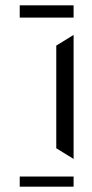

<svg xmlns="http://www.w3.org/2000/svg" viewBox="-20 -630 346 720"><path d="M54 32V70H256V32ZM256 -610H54V-564H256ZM256 -499 191 -459V-74L256 -34Z"/></svg>

Font: Charger Static
Style: 2
Weight: 1000
Designer: Jasper
Foundry: KineticPlasma Fonts/Cannot Into Space Fonts
Version: Version 1.1